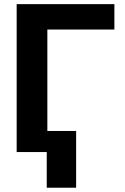

<svg xmlns="http://www.w3.org/2000/svg" viewBox="-20 -727 599 918"><path d="M526.9 -585.8H206.4V0H59.7V-707.2H526.9ZM344 170.5H203.5V-100.8H344Z"/></svg>

Font: Pretendard Variable
Style: Regular
Weight: 400
Designer: Base glyphs from Inter by Rasmus Andersson; Hangul glyphs from Noto Sans CJK(Source Han Sans) by Jang Soo-young and Kang
Foundry: Kil Hyung-jin
Version: Version 1.100;FEAKit 1.0